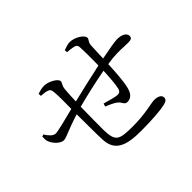

<svg xmlns="http://www.w3.org/2000/svg" viewBox="-156 -1031 1312 1312"><g transform="rotate(-45 500.0 -375.5)"><path d="M571 -727C595 -725 615 -723 631 -719C648 -715 656 -707 657 -691C660 -651 660 -572 659 -511C568 -492 442 -462 376 -446C378 -492 379 -532 382 -556C385 -595 401 -599 401 -617C401 -643 337 -676 300 -676C274 -676 252 -669 233 -663L234 -642C253 -640 277 -639 292 -633C308 -627 314 -621 316 -592C319 -563 319 -501 318 -432C252 -415 147 -388 124 -388C100 -388 75 -417 59 -444L44 -438C44 -419 43 -400 49 -388C64 -351 102 -316 130 -316C157 -316 198 -343 318 -380C319 -285 318 -187 321 -132C326 -19 404 12 548 12C652 12 740 5 780 -4C810 -11 822 -19 822 -39C822 -63 795 -75 762 -75C730 -75 655 -50 532 -50C397 -50 376 -63 372 -170C371 -216 373 -310 374 -397C445 -416 560 -443 658 -461C656 -404 650 -332 642 -300C635 -280 625 -276 610 -276C593 -276 544 -289 500 -302L493 -280C533 -263 577 -246 592 -216C603 -197 611 -194 625 -194C661 -194 683 -222 693 -268C704 -313 710 -399 713 -470L765 -477C835 -483 871 -477 910 -477C938 -477 953 -482 953 -502C953 -533 917 -548 876 -548C854 -548 792 -537 715 -522L720 -640C721 -675 740 -681 740 -698C740 -725 681 -763 633 -763C613 -763 593 -755 570 -747Z"/></g></svg>

Font: Noto Serif CJK TC
Style: Regular
Weight: 400
Designer: Ryoko NISHIZUKA 西塚涼子 (kana & ideographs); Frank Grießhammer (Latin, Greek & Cyrillic); Wenlong ZHANG 张文龙 (bopomofo); San
Foundry: Adobe
Version: Version 2.001;hotconv 1.1.0;makeotfexe 2.6.0